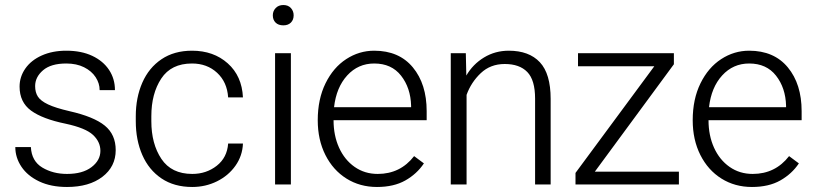

<svg xmlns="http://www.w3.org/2000/svg" viewBox="-20 -735 3244 765"><path d="M242 -242Q149 -261 103.5 -294.5Q58 -328 58 -390Q58 -429 81 -462Q104 -495 146.5 -514Q189 -533 244 -533Q304 -533 347.5 -512.5Q391 -492 414.5 -456.5Q438 -421 438 -376H377Q377 -403 361 -427.5Q345 -452 315 -467Q285 -482 244 -482Q183 -482 151.5 -455Q120 -428 120 -392Q120 -367 131 -350Q142 -333 171.5 -319Q201 -305 257 -292Q354 -270 397.5 -234.5Q441 -199 441 -137Q441 -71 388 -30.5Q335 10 247 10Q183 10 136.5 -12Q90 -34 65.5 -70.5Q41 -107 41 -149H103Q106 -93 148.5 -67.5Q191 -42 247 -42Q309 -42 344.5 -69Q380 -96 380 -134Q380 -170 350.5 -197.5Q321 -225 242 -242Z M889 -163H948Q946 -114 918 -74.5Q890 -35 844.5 -12.5Q799 10 746 10Q674 10 623.5 -24Q573 -58 547 -117.5Q521 -177 521 -252V-272Q521 -346 547 -405.5Q573 -465 623.5 -499Q674 -533 745 -533Q831 -533 887.5 -482.5Q944 -432 948 -347H889Q885 -408 845 -445Q805 -482 745 -482Q662 -482 622.5 -422Q583 -362 583 -272V-252Q583 -162 623 -102Q663 -42 746 -42Q802 -42 843.5 -74.5Q885 -107 889 -163Z M1109 -715Q1128 -715 1139 -703Q1150 -691 1150 -674Q1150 -656 1139 -645Q1128 -634 1109 -634Q1089 -634 1078 -645Q1067 -656 1067 -674Q1067 -691 1078.5 -703Q1090 -715 1109 -715ZM1076 -523H1139V0H1076Z M1246 -256Q1246 -340 1277 -403Q1308 -466 1359.5 -499.5Q1411 -533 1471 -533Q1570 -533 1625 -466.5Q1680 -400 1680 -292V-256H1309Q1309 -195 1331 -146.5Q1353 -98 1393 -70Q1433 -42 1485 -42Q1575 -42 1630 -113L1669 -84Q1641 -42 1595 -16Q1549 10 1482 10Q1414 10 1360.5 -23.5Q1307 -57 1276.5 -117.5Q1246 -178 1246 -256ZM1311 -308H1618V-314Q1616 -385 1578 -433.5Q1540 -482 1471 -482Q1407 -482 1363.5 -434.5Q1320 -387 1311 -308Z M1776 -523H1836L1838 -434Q1864 -479 1908.5 -506Q1953 -533 2007 -533Q2088 -533 2131 -487Q2174 -441 2174 -341V0H2112V-342Q2112 -416 2081 -448Q2050 -480 1991 -480Q1934 -480 1895.5 -443.5Q1857 -407 1839 -357V0H1776Z M2273 -46 2587 -471H2283V-523H2665V-479L2350 -51H2685V0H2273Z M2740 -256Q2740 -340 2771 -403Q2802 -466 2853.5 -499.5Q2905 -533 2965 -533Q3064 -533 3119 -466.5Q3174 -400 3174 -292V-256H2803Q2803 -195 2825 -146.5Q2847 -98 2887 -70Q2927 -42 2979 -42Q3069 -42 3124 -113L3163 -84Q3135 -42 3089 -16Q3043 10 2976 10Q2908 10 2854.5 -23.5Q2801 -57 2770.5 -117.5Q2740 -178 2740 -256ZM2805 -308H3112V-314Q3110 -385 3072 -433.5Q3034 -482 2965 -482Q2901 -482 2857.5 -434.5Q2814 -387 2805 -308Z"/></svg>

Font: Freesentation 3 Light
Style: Regular
Weight: 300
Designer: glyphs from Roboto by Christian Robertson / Hangul glyphs from Noto Sans CJK(Source Han Sans) by Jang Soo-young and Kang
Foundry: PT&
Version: Version 2.001